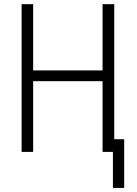

<svg xmlns="http://www.w3.org/2000/svg" viewBox="-20 -731 660 924"><path d="M529.8 0H473.6V-340.3H139.6V0H84V-710.9H139.6V-392.1H473.6V-710.9H529.8ZM577.6 173.3H523.4V-61H577.6Z"/></svg>

Font: MAUL Condensed Light
Style: Light
Weight: 300
Designer: MAUL
Version: Version 2.137; 2017; ttfautohint (v1.8.3)